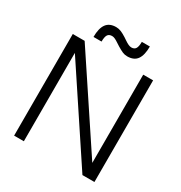

<svg xmlns="http://www.w3.org/2000/svg" viewBox="-203 -1034 1110 1178"><g transform="rotate(30 352.5 -445.0)"><path d="M137 -626V0H68V-720H152L567 -95V-720H637V0H552ZM278 -890Q296 -890 313 -883Q330 -876 352 -862Q357 -859 371.5 -849Q386 -839 398 -833.5Q410 -828 420 -828Q441 -828 450 -842.5Q459 -857 459 -890H516Q516 -829 494.5 -798.5Q473 -768 425 -768Q407 -768 391 -775Q375 -782 352 -796Q345 -800 331 -809.5Q317 -819 305.5 -824.5Q294 -830 284 -830Q262 -830 253 -815.5Q244 -801 244 -768H187Q187 -829 209 -859.5Q231 -890 278 -890Z"/></g></svg>

Font: Aspekta 300
Style: Regular
Weight: 300
Designer: Ivo Dolenc
Version: Version 2.000